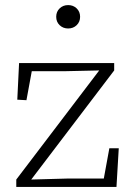

<svg xmlns="http://www.w3.org/2000/svg" viewBox="-20 -735 527 755"><path d="M44 0V-29L377 -467L374 -445L370 -458L234 -455H87L109 -477L84 -341L48 -343L55 -487H429V-458L96 -20L103 -48V-29L248 -33H406L384 -10L410 -152H447L438 0ZM248 -623Q228 -623 214.5 -636Q201 -649 201 -669Q201 -689 214.5 -702Q228 -715 248 -715Q268 -715 281.5 -702Q295 -689 295 -669Q295 -649 281.5 -636Q268 -623 248 -623Z"/></svg>

Font: Source Serif 4 Light
Style: Regular
Weight: 300
Designer: Frank Grießhammer
Foundry: Adobe Systems Incorporated
Version: Version 4.004;hotconv 1.0.116;makeotfexe 2.5.65601